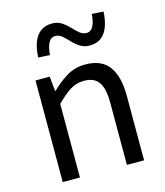

<svg xmlns="http://www.w3.org/2000/svg" viewBox="-108 -804 764 887"><g transform="rotate(-15 273.5 -360.5)"><path d="M82 0V-486.1H150L156.9 -416H159.6Q194.7 -450.7 233.8 -474.4Q273 -498.1 322.7 -498.1Q400 -498.1 435.6 -449.5Q471.1 -401 471.1 -308V0H388.9V-297.4Q388.9 -365.6 367.4 -396.1Q345.9 -426.7 297.2 -426.7Q259.9 -426.7 230.6 -407.8Q201.3 -389 164.3 -352V0ZM366.9 -577.1Q340.5 -577.1 320.9 -589.7Q301.2 -602.3 285.6 -619Q270 -635.6 255.5 -648.3Q240.9 -660.9 223.3 -660.9Q201.2 -660.9 190.3 -639.4Q179.3 -617.8 176.9 -582L121.5 -585.5Q123.1 -624.8 133.9 -655.2Q144.7 -685.6 166.5 -703.1Q188.2 -720.7 223.1 -720.7Q249.9 -720.7 269.1 -708.1Q288.2 -695.5 303.8 -678.8Q319.5 -662.1 334.3 -649.5Q349.1 -636.9 366.7 -636.9Q388.8 -636.9 399.8 -659.1Q410.8 -681.2 412.5 -715.8L468 -712.3Q466.3 -674 455.7 -643.4Q445.1 -612.8 423.5 -595Q401.9 -577.1 366.9 -577.1Z"/></g></svg>

Font: Source Sans 3 Variable
Style: Regular
Weight: 200
Designer: Paul D. Hunt
Foundry: Adobe Systems Incorporated
Version: Version 3.026